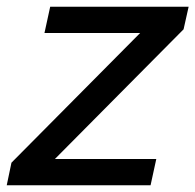

<svg xmlns="http://www.w3.org/2000/svg" viewBox="-40 -550 580 570"><path d="M407 0H-20L-6 -67L376 -452H92L109 -530H520L505 -463L123 -78H424Z"/></svg>

Font: Be Vietnam Pro Variable Thin
Style: Italic
Weight: 100
Italic angle: -12°
Designer: Lam Bao, Tony Le, Vietanh Nguyen
Foundry: Yellow Type Foundry
Version: Version 1.002